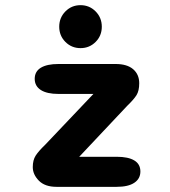

<svg xmlns="http://www.w3.org/2000/svg" viewBox="-20 -724 659 744"><path d="M107 -76.5Q107 -103.5 118.2 -121Q129.5 -138.5 154.5 -162.5L342 -360H206.5Q162 -360 138.2 -375.2Q114.5 -390.5 114.5 -418.5Q114.5 -447 138.2 -461.5Q162 -476 206.5 -476H428Q472.5 -476 496 -455.8Q519.5 -435.5 519.5 -401.5Q519.5 -372 508.8 -355Q498 -338 472.5 -313.5L287 -116.5H432Q477 -116.5 500.5 -102.2Q524 -88 524 -59.5Q524 -31.5 500.5 -15.8Q477 0 432 0H199Q154 0 130.5 -24Q107 -48 107 -76.5ZM292 -537.5Q257.5 -537.5 233.5 -561.5Q209.5 -585.5 209.5 -620.5Q209.5 -655.5 233.5 -679.8Q257.5 -704 292 -704Q326.5 -704 350.5 -679.8Q374.5 -655.5 374.5 -620.5Q374.5 -585.5 350.5 -561.5Q326.5 -537.5 292 -537.5Z"/></svg>

Font: Sono Monospace
Style: Bold
Weight: 700
Designer: Tyler Finck
Foundry: Tyler Finck
Version: Version 2.112